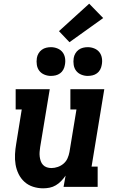

<svg xmlns="http://www.w3.org/2000/svg" viewBox="-20 -1014 640 1042"><path d="M214 8Q186 8 159.5 -0.5Q133 -9 113 -27Q93 -45 81 -69.5Q69 -94 64.5 -121Q60 -148 61.5 -177Q63 -206 68 -234L98 -420H65V-530H250L198 -216Q196 -203 195 -190Q194 -177 195.5 -164.5Q197 -152 201 -140Q205 -128 213.5 -119Q222 -110 234 -106Q246 -102 259 -102Q276 -102 293.5 -108Q311 -114 325 -126Q339 -138 346.5 -155Q354 -172 357 -189L395 -420H362V-530H546L477 -110H510V0H325L336 -61Q325 -45 312 -31.5Q299 -18 283 -8.5Q267 1 249.5 4.5Q232 8 214 8ZM456 -602Q438 -602 421 -609Q404 -616 393.5 -629.5Q383 -643 380 -661.5Q377 -680 380 -699Q382 -712 389 -724Q396 -736 407 -744Q418 -752 431 -755Q444 -758 456 -758Q475 -758 492 -751Q509 -744 519.5 -730.5Q530 -717 533 -698.5Q536 -680 532 -661Q530 -648 523.5 -636Q517 -624 506 -616Q495 -608 482 -605Q469 -602 456 -602ZM256 -602Q238 -602 221 -609Q204 -616 193.5 -629.5Q183 -643 180 -661.5Q177 -680 180 -699Q182 -712 189 -724Q196 -736 207 -744Q218 -752 231 -755Q244 -758 256 -758Q275 -758 292 -751Q309 -744 319.5 -730.5Q330 -717 333 -698.5Q336 -680 332 -661Q330 -648 323.5 -636Q317 -624 306 -616Q295 -608 282 -605Q269 -602 256 -602ZM357 -785 300 -845 464 -994 540 -916Z"/></svg>

Font: Iosevka Curly Slab XBdExObl
Style: Regular
Weight: 800
Width: 7
Italic angle: -9°
Monospace: yes
Designer: Belleve Invis
Foundry: Belleve Invis
Version: Version 11.1.0; ttfautohint (v1.8.3)